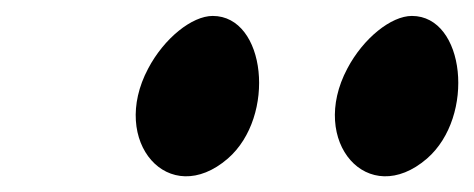

<svg xmlns="http://www.w3.org/2000/svg" viewBox="-20 -903 595 241"><path d="M416 -817C367 -725 442 -640 516 -704C577 -757 564 -883 497 -883C471 -883 436 -855 416 -817ZM166 -817C117 -725 192 -640 266 -704C327 -757 314 -883 247 -883C221 -883 186 -855 166 -817Z"/></svg>

Font: Hussar Skorodowane
Style: Ky
Weight: 700
Foundry: Cannot Into Space Fonts
Version: Version 0.892